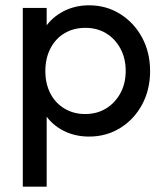

<svg xmlns="http://www.w3.org/2000/svg" viewBox="-20 -505 622 724"><path d="M316 10Q262 10 218.5 -12.5Q175 -35 149 -75Q123 -115 120 -166V-309Q123 -361 149.5 -400.5Q176 -440 219.5 -462.5Q263 -485 316 -485Q381 -485 433.5 -452Q486 -419 516 -363Q546 -307 546 -237Q546 -167 516 -111Q486 -55 433.5 -22.5Q381 10 316 10ZM66 199V-475H156V-350L139 -235L156 -119V199ZM301 -75Q346 -75 380 -96Q414 -117 434 -153.5Q454 -190 454 -238Q454 -285 434 -322Q414 -359 380 -379.5Q346 -400 302 -400Q257 -400 223 -379.5Q189 -359 170 -322Q151 -285 151 -237Q151 -190 169.5 -153.5Q188 -117 222.5 -96Q257 -75 301 -75Z"/></svg>

Font: Outfit Thin
Style: Regular
Weight: 400
Version: Version 1.100;gftools[0.9.27]